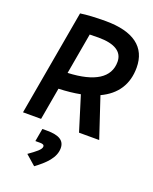

<svg xmlns="http://www.w3.org/2000/svg" viewBox="-178 -799 941 1184"><g transform="rotate(20 293.0 -207.0)"><path d="M18.1 0H136.7L173.8 -211.4C226.1 -213.4 272.9 -218.3 315.4 -226.6L385.7 0H518.1L430.7 -262.7C531.2 -309.6 582.5 -388.7 582.5 -497.6C582.5 -632.8 487.3 -703.1 305.2 -703.1C238.8 -703.1 182.1 -699.7 140.1 -693.4ZM193.4 -322.3 240.7 -591.3C259.3 -591.8 278.8 -592.3 298.8 -592.3C404.3 -592.3 459.5 -557.6 459.5 -491.2C459.5 -387.7 368.7 -330.1 193.4 -322.3ZM196.3 289.1C259.3 242.7 312.5 191.9 312.5 128.9C312.5 78.6 274.9 55.7 196.3 55.7H165.5L150.4 140.6H182.1C199.7 140.6 208.5 145.5 208.5 155.8C208.5 175.8 177.7 198.7 130.9 231.9Z"/></g></svg>

Font: Cascadia Code SemiBold
Style: Italic
Weight: 600
Italic angle: -10°
Monospace: yes
Designer: Aaron Bell
Foundry: Saja Typeworks
Version: Version 2404.023